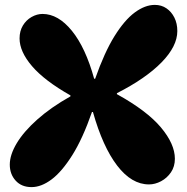

<svg xmlns="http://www.w3.org/2000/svg" viewBox="-20 -758 765 785"><path d="M109 7Q68 7 44 -19.5Q20 -46 20 -85Q20 -125 48.5 -172.5Q77 -220 132.5 -269.5Q188 -319 268 -364V-368Q162 -428 111 -487.5Q60 -547 60 -601Q60 -631 73.5 -653.5Q87 -676 109 -688.5Q131 -701 154 -701Q218 -701 274 -632Q330 -563 365 -436H369Q407 -544 448 -610Q489 -676 531 -707Q573 -738 613 -738Q640 -738 660.5 -724Q681 -710 693 -686Q705 -662 705 -631Q705 -569 640.5 -503Q576 -437 458 -377V-373Q581 -305 638 -237Q695 -169 695 -109Q695 -77 679 -53.5Q663 -30 638.5 -17Q614 -4 589 -4Q518 -4 459 -81Q400 -158 360 -300H356Q318 -191 275.5 -123.5Q233 -56 191 -24.5Q149 7 109 7Z"/></svg>

Font: DynaPuff Medium
Style: Regular
Weight: 500
Version: Version 2.000